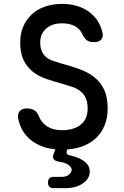

<svg xmlns="http://www.w3.org/2000/svg" viewBox="-20 -760 640 988"><path d="M405 -582Q391 -613 363.5 -626.5Q336 -640 300 -640Q247 -640 217 -612.5Q187 -585 187 -544Q187 -514 195.5 -495.5Q204 -477 219 -465Q234 -453 255 -446Q276 -439 300 -432Q349 -419 391 -403.5Q433 -388 465 -363Q497 -338 515.5 -299.5Q534 -261 534 -201Q534 -153 518 -114Q502 -75 472 -47.5Q442 -20 399 -5Q366 6 326 9L324 16Q321 25 324 31Q327 37 338 39Q355 43 373 49Q402 59 422 77.5Q442 96 442 123Q442 158 407.5 183Q373 208 317 208H256Q242 208 234.5 201Q227 194 227 179Q227 164 234.5 157Q242 150 256 150H299Q322 150 335.5 138Q349 126 349 114Q348 95 321 82Q306 75 284 72Q263 69 256 58.5Q249 48 257 29L265 8Q240 6 217 0Q179 -11 150 -31Q121 -51 102 -79.5Q83 -108 75 -144Q68 -169 79.5 -185.5Q91 -202 118 -202Q138 -202 153.5 -194.5Q169 -187 179 -164Q193 -128 223.5 -109Q254 -90 300 -90Q330 -90 354.5 -97.5Q379 -105 396 -119Q413 -133 422 -153.5Q431 -174 431 -201Q431 -235 421 -256Q411 -277 393.5 -291Q376 -305 351.5 -313Q327 -321 300 -329Q255 -341 215.5 -355Q176 -369 147 -392.5Q118 -416 101 -451.5Q84 -487 84 -542Q84 -587 99.5 -623Q115 -659 143 -685.5Q171 -712 211 -726Q251 -740 300 -740Q340 -740 374 -730Q408 -720 434 -702Q460 -684 478.5 -658Q497 -632 505 -601Q514 -574 502.5 -558.5Q491 -543 462 -543Q441 -543 428 -552Q415 -561 405 -582Z"/></svg>

Font: Maple Mono Normal NL Medium
Style: Regular
Weight: 500
Monospace: yes
Designer: subframe7536
Version: Version 7.000